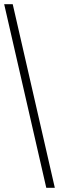

<svg xmlns="http://www.w3.org/2000/svg" viewBox="-20 -780 283 921"><path d="M202 121 0 -760H41L243 121Z"/></svg>

Font: Noto Serif Khmer Condensed Light
Style: Regular
Weight: 300
Width: 3
Designer: Danh Hong and the Monotype Design Team
Foundry: Monotype Imaging Inc.
Version: Version 2.004